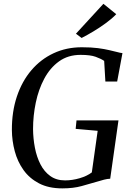

<svg xmlns="http://www.w3.org/2000/svg" viewBox="-20 -1006 708 1034"><path d="M315.5 8.5Q242 8.5 190.2 -18.5Q138.5 -45.5 106.5 -90.5Q74.5 -135.5 59.5 -191.5Q44.5 -247.5 44 -305Q43.5 -404.5 71 -486.5Q98.5 -568.5 149 -627.8Q199.5 -687 268.5 -719.2Q337.5 -751.5 420.5 -751.5Q471 -751.5 507.2 -746.8Q543.5 -742 569 -735.8Q594.5 -729.5 614 -725Q620 -723.5 626 -722Q632 -720.5 639.5 -720L611 -567H547.5L541 -678Q523.5 -690 495 -700.2Q466.5 -710.5 414 -710.5Q346.5 -710.5 298 -675.5Q249.5 -640.5 218.5 -582.5Q187.5 -524.5 172.8 -453.8Q158 -383 158 -311Q158.5 -259.5 168 -210.2Q177.5 -161 197.8 -121.2Q218 -81.5 250.8 -58Q283.5 -34.5 330.5 -34.5Q369 -34.5 409 -46.2Q449 -58 474.5 -77.5L506 -301.5L387.5 -312L392 -357.5H618L573.5 -43.5Q558.5 -43 540.8 -38.5Q523 -34 500.5 -27Q464.5 -16.5 419.8 -4Q375 8.5 315.5 8.5ZM419.5 -801.5 389 -824.5 537 -985.5 606 -929.5Q583 -905.5 550.5 -881.8Q518 -858 483.5 -837.2Q449 -816.5 419.5 -801.5Z"/></svg>

Font: Merriweather 72pt
Style: Italic
Weight: 400
Italic angle: -7.8°
Version: Version 2.101